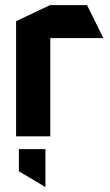

<svg xmlns="http://www.w3.org/2000/svg" viewBox="-20 -534 429 752"><path d="M43 0V-451L176 -514H321L384 -386V-385H177V0ZM157 198 54 137V50H158V198Z"/></svg>

Font: Foldit Thin SemiBold
Style: Regular
Weight: 600
Version: Version 1.003